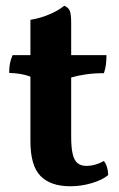

<svg xmlns="http://www.w3.org/2000/svg" viewBox="-20 -640 416 669"><path d="M225 9Q156 9 121 -27Q86 -63 86 -148V-373Q70 -379 53 -382Q36 -385 12 -386Q12 -404 14.5 -418Q17 -432 24 -448H86V-571Q119 -576 151 -589.5Q183 -603 204 -620Q218 -614 223 -603Q228 -592 228 -559V-448H351Q351 -430 349 -414.5Q347 -399 342 -385Q308 -385 280 -381Q252 -377 228 -370V-164Q228 -125 233.5 -102.5Q239 -80 251 -71Q263 -62 280 -62Q297 -62 312.5 -66.5Q328 -71 342 -79Q356 -61 357 -30Q337 -13 300 -2Q263 9 225 9Z"/></svg>

Font: Vollkorn
Style: Bold
Weight: 700
Designer: Friedrich Althausen
Foundry: Friedrich Althausen
Version: Version 5.000